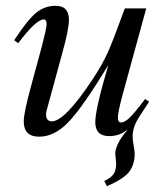

<svg xmlns="http://www.w3.org/2000/svg" viewBox="-20 -461 567 663"><path d="M495 -110 461 -58Q438 -23 438 10Q438 23 441.5 41.5Q445 60 445 71Q445 106 427 131Q409 156 349 182L340 164Q363 153 372 140.5Q381 128 381 103Q381 99 379.5 86Q378 73 378 71Q378 37 419 -11L418 -12Q392 9 357 9Q309 9 309 -39Q309 -84 354 -236Q265 -90 216.5 -39.5Q168 11 115 11Q62 11 62 -42Q62 -72 89 -170L124 -299Q141 -364 141 -377Q141 -394 131 -394Q105 -394 43 -312L29 -322Q76 -394 105.5 -417.5Q135 -441 172 -441Q218 -441 218 -393Q218 -360 196 -281L142 -83Q139 -74 139 -67Q139 -42 159 -42Q204 -42 301 -189Q334 -239 352.5 -280.5Q371 -322 411 -432H485L402 -129Q387 -72 387 -55Q387 -38 398 -38Q410 -38 427 -54Q444 -70 481 -119Z"/></svg>

Font: STIX MathJax Alphabets
Style: Italic
Weight: 400
Italic angle: -16.33°
Designer: MicroPress Inc., with final additions and corrections provided by Coen Hoffman, Elsevier (retired)
Version: Version 1.1.1